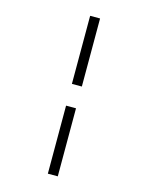

<svg xmlns="http://www.w3.org/2000/svg" viewBox="-143 -889 907 1176"><g transform="rotate(15 310.0 -300.5)"><path d="M278.5 -369.5V-801H341.5V-369.5ZM278.5 200V-231.5H341.5V200Z"/></g></svg>

Font: Monaspace Xenon Var ExtraLight
Style: Regular
Weight: 200
Designer: Riley Cran and the Lettermatic Team
Version: Version 1.200 (Monaspace Xenon Var)